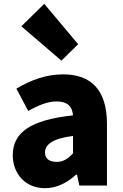

<svg xmlns="http://www.w3.org/2000/svg" viewBox="-20 -973 646 1007"><path d="M216 14C279 14 332 -15 379 -57H384L396 0H541V-323C541 -501 458 -583 311 -583C222 -583 141 -553 66 -508L128 -391C185 -423 232 -441 277 -441C335 -441 359 -414 363 -368C141 -344 47 -279 47 -159C47 -64 111 14 216 14ZM277 -124C240 -124 216 -140 216 -173C216 -213 252 -246 363 -260V-169C337 -141 313 -124 277 -124ZM302 -655 390 -741 212 -953 92 -835Z"/></svg>

Font: Noto Sans CJK TC Black
Style: Regular
Weight: 900
Designer: Ryoko NISHIZUKA 西塚涼子 (kana, bopomofo & ideographs); Paul D. Hunt (Latin, Greek & Cyrillic); Sandoll Communications 산돌커뮤니
Foundry: Adobe
Version: Version 2.004;hotconv 1.0.118;makeotfexe 2.5.65603